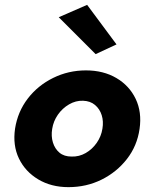

<svg xmlns="http://www.w3.org/2000/svg" viewBox="-20 -761 612 791"><path d="M42 -231Q32 -162 58 -108Q84 -54 137.5 -22Q191 10 262 10Q336 10 398.5 -21Q461 -52 503 -106Q545 -160 555 -230Q565 -299 539 -353.5Q513 -408 459.5 -439.5Q406 -471 334 -471Q262 -471 199 -440Q136 -409 94.5 -355Q53 -301 42 -231ZM195 -230Q200 -262 218.5 -288.5Q237 -315 264.5 -331Q292 -347 322 -346Q352 -345 371.5 -328.5Q391 -312 399 -286.5Q407 -261 402 -231Q397 -199 378.5 -172.5Q360 -146 333 -130.5Q306 -115 275 -116Q244 -116 225 -132Q206 -148 198 -174Q190 -200 195 -230ZM222 -690 374 -538 460 -578 339 -741Z"/></svg>

Font: Jost
Style: Bold Italic
Weight: 700
Italic angle: -5°
Version: Version 3.710